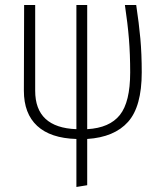

<svg xmlns="http://www.w3.org/2000/svg" viewBox="-20 -542 654 764"><path d="M327 11V195L284 202V11Q181 8 128 -41Q75 -90 75 -181L76 -522H120V-181Q120 -34 284 -28V-522H327V-28Q416 -33 457 -84.5Q498 -136 498 -254Q498 -326 493 -387.5Q488 -449 477 -522H522Q533 -449 538.5 -388.5Q544 -328 544 -254Q544 -118 489.5 -57Q435 4 327 11Z"/></svg>

Font: Fira Sans Extra Condensed ExtraLight
Style: Regular
Weight: 275
Width: 1
Designer: Carrois Corporate & Edenspiekermann AG
Foundry: Carrois Corporate GbR & Edenspiekermann AG
Version: Version 4.203